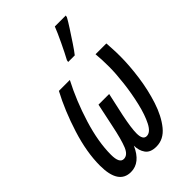

<svg xmlns="http://www.w3.org/2000/svg" viewBox="-235 -869 967 967"><g transform="rotate(-45 249.0 -385.0)"><path d="M103 10Q170 10 207 -74Q207 -39 224.5 -14.5Q242 10 284 10Q336 10 373 -35.5Q410 -81 433 -151.5Q456 -222 466.5 -299.5Q477 -377 477 -441Q477 -472 475.5 -495.5Q474 -519 473 -536H396Q398 -516 399 -493Q400 -470 400 -442Q400 -396 392.5 -332Q385 -268 370.5 -206Q356 -144 335 -103Q314 -62 287 -62Q260 -62 260 -108Q260 -146 276 -223L303 -346H227L201 -223Q184 -140 168 -101Q152 -62 124 -62Q93 -62 93 -123Q93 -214 127.5 -326Q162 -438 213 -536H135Q86 -444 50.5 -331.5Q15 -219 15 -124Q15 10 103 10ZM271 -606H318Q331 -622 353 -655Q375 -688 396 -720.5Q417 -753 426 -770L428 -780H350Q339 -751 314 -698.5Q289 -646 273 -617Z"/></g></svg>

Font: Noto Sans UI Condensed
Style: Italic
Weight: 400
Width: 3
Italic angle: -12°
Designer: Monotype Design Team
Foundry: Monotype Imaging Inc.
Version: Version 1.901